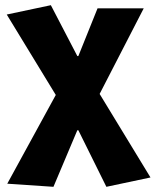

<svg xmlns="http://www.w3.org/2000/svg" viewBox="-20 -532 600 740"><path d="M186 188 8 176 195 -166 6 -476 176 -512 278 -316H282L356 -500H534L364 -170L560 152L390 188L282 -30H278Z"/></svg>

Font: Source Sans 3 Black
Style: Regular
Weight: 900
Designer: Paul D. Hunt
Foundry: Adobe
Version: Version 3.046;hotconv 1.0.118;makeotfexe 2.5.65603